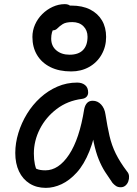

<svg xmlns="http://www.w3.org/2000/svg" viewBox="-20 -900 662 930"><path d="M202 10Q157 10 123.5 -11Q90 -32 72 -70Q54 -108 54 -159Q54 -207 69 -256Q84 -305 111 -349Q138 -393 175.5 -427Q213 -461 258 -480.5Q303 -500 354 -500Q377 -500 392 -488Q407 -476 407 -452Q407 -440 399.5 -431.5Q392 -423 377 -421Q307 -412 254.5 -372Q202 -332 173 -275Q144 -218 144 -156Q144 -127 149 -103.5Q154 -80 171 -43L119 -112Q142 -89 157.5 -82Q173 -75 200 -75Q264 -75 314.5 -151Q365 -227 388 -372Q392 -391 402 -401.5Q412 -412 429 -412Q453 -412 470 -393.5Q487 -375 491 -345Q500 -287 510.5 -241.5Q521 -196 541 -155.5Q561 -115 595 -70Q604 -60 605 -47Q606 -34 601.5 -21.5Q597 -9 587.5 -1Q578 7 565 7Q551 7 542 1Q533 -5 525 -14Q506 -41 489 -67.5Q472 -94 458 -128.5Q444 -163 434 -210.5Q424 -258 420 -323L453 -324Q439 -232 413 -167.5Q387 -103 352 -64.5Q317 -26 278.5 -8Q240 10 202 10ZM325 -554Q266 -554 224 -575Q182 -596 159.5 -633.5Q137 -671 137 -721Q137 -752 149.5 -780.5Q162 -809 184.5 -831.5Q207 -854 235.5 -867Q264 -880 294 -880Q313 -880 322.5 -869.5Q332 -859 332 -841Q332 -829 324 -820Q316 -811 296 -803Q257 -788 242.5 -766.5Q228 -745 228 -713Q228 -677 253 -656Q278 -635 317 -635Q360 -635 382 -657.5Q404 -680 404 -722Q404 -753 384 -773Q364 -793 330 -793Q299 -793 283.5 -783Q268 -773 258.5 -763Q249 -753 236 -753Q216 -753 208 -759.5Q200 -766 200 -784Q200 -821 232.5 -847Q265 -873 325 -873Q379 -873 416.5 -854Q454 -835 474 -801Q494 -767 494 -721Q494 -674 472 -635.5Q450 -597 411.5 -575.5Q373 -554 325 -554Z"/></svg>

Font: Shantell Sans
Style: Regular
Weight: 400
Designer: Stephen Nixon, Anya Danilova, Shantell Martin
Foundry: Arrow Type
Version: Version 1.008;[ac192a2d6]